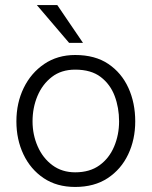

<svg xmlns="http://www.w3.org/2000/svg" viewBox="-20 -732 601 761"><path d="M278 9Q205 9 153 -26Q101 -61 73 -120Q45 -179 45 -251Q45 -324 74 -383.5Q103 -443 155.5 -478.5Q208 -514 278 -514Q357 -514 409.5 -478.5Q462 -443 489 -383.5Q516 -324 516 -251Q516 -179 488 -120Q460 -61 407 -26Q354 9 278 9ZM278 -456Q223 -456 185.5 -427Q148 -398 128.5 -351.5Q109 -305 109 -251Q109 -198 129.5 -151.5Q150 -105 188 -77Q226 -49 278 -49Q336 -49 374.5 -77Q413 -105 432.5 -151.5Q452 -198 452 -251Q452 -305 434.5 -351.5Q417 -398 379 -427Q341 -456 278 -456ZM207 -712 309 -562H254L126 -712Z"/></svg>

Font: Hind Variable Light
Style: Regular
Weight: 300
Designer: Manushi Parikh, Satya Rajpurohit
Foundry: Indian Type Foundry
Version: Version 3.000